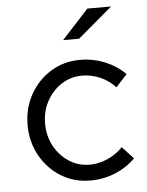

<svg xmlns="http://www.w3.org/2000/svg" viewBox="-52 -748 613 799"><g transform="rotate(-5 254.5 -349.0)"><path d="M294 8Q226 8 171.5 -25.5Q117 -59 85 -116.5Q53 -174 53 -244Q53 -315 85 -372Q117 -429 171.5 -462.5Q226 -496 294 -496Q348 -496 397 -476Q446 -456 482 -420L435 -369Q409 -398 372 -414Q335 -430 297 -430Q249 -430 210.5 -405Q172 -380 149 -338Q126 -296 126 -244Q126 -192 149 -150Q172 -108 210.5 -83Q249 -58 297 -58Q335 -58 372 -74.5Q409 -91 435 -119L482 -68Q446 -32 397 -12Q348 8 294 8ZM231 -584 343 -706H442L298 -584Z"/></g></svg>

Font: Red Hat Text VF
Style: Regular
Weight: 400
Designer: Pentagram, MCKL
Foundry: Pentagram, MCKL
Version: Version 1.023